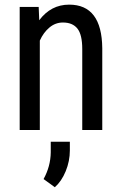

<svg xmlns="http://www.w3.org/2000/svg" viewBox="-20 -558 524 824"><path d="M146 -528.3 148.4 -471.2Q198.7 -538.1 276.9 -538.1Q417 -538.1 418.9 -351.1V0H333V-347.2Q333 -409.2 312.3 -435.3Q291.5 -461.4 250 -461.4Q217.8 -461.4 192.1 -439.9Q166.5 -418.5 150.9 -383.8V0H64.5V-528.3ZM215.3 245.6 167 210.4Q196.8 156.7 197.8 96.2V50.3H279.8V87.4Q279.8 133.3 262 176.8Q244.1 220.2 215.3 245.6Z"/></svg>

Font: Roboto Condensed
Style: Regular
Weight: 400
Designer: Google
Version: Version 2.001047; 2015